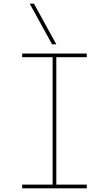

<svg xmlns="http://www.w3.org/2000/svg" viewBox="-20 -1020 590 1040"><path d="M100 0V-20H265V-710H100V-730H450V-710H285V-20H450V0ZM262 -780 141 -1000H164L285 -780Z"/></svg>

Font: M PLUS Code Latin SemiExpanded Thin
Style: Regular
Weight: 250
Width: 6
Designer: Coji Morishita
Foundry: UNDERFOREST DESIGN
Version: Version 1.002; ttfautohint (v1.8.3)